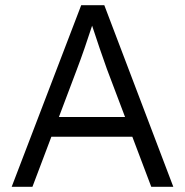

<svg xmlns="http://www.w3.org/2000/svg" viewBox="-20 -720 713 740"><path d="M25 0 293 -700H382L648 0H563L490 -193H178L105 0ZM275 -449 207 -269H462L392 -454Q380 -487 364 -534Q348 -581 335 -621Q321 -578 306 -534.5Q291 -491 275 -449Z"/></svg>

Font: Lexend Deca Light
Style: Regular
Weight: 300
Designer: Bonnie Shaver-Troup, Thomas Jockin
Foundry: Lexend
Version: Version 1.008; ttfautohint (v1.8.4.7-5d5b)